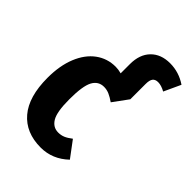

<svg xmlns="http://www.w3.org/2000/svg" viewBox="-224 -863 984 984"><g transform="rotate(45 268.5 -370.5)"><path d="M537 -721 495 -630Q466 -646 443 -646Q423 -646 413.5 -634Q404 -622 404 -594V-483L344 -401Q321 -417 302.5 -425Q284 -433 264 -433Q223 -433 203 -395.5Q183 -358 183 -262Q183 -171 204 -136Q225 -101 263 -101Q283 -101 300 -108Q317 -115 339 -132L404 -45Q339 17 254 17Q146 17 86 -53.5Q26 -124 26 -261Q26 -349 52.5 -414Q79 -479 126 -513.5Q173 -548 233 -548Q253 -548 275 -542V-609Q275 -679 313.5 -718.5Q352 -758 418 -758Q482 -758 537 -721Z"/></g></svg>

Font: Fira Sans Extra Condensed
Style: Bold
Weight: 700
Width: 1
Designer: Carrois Corporate & Edenspiekermann AG
Foundry: Carrois Corporate GbR & Edenspiekermann AG
Version: Version 4.203